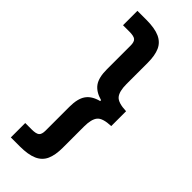

<svg xmlns="http://www.w3.org/2000/svg" viewBox="-282 -740 933 933"><g transform="rotate(45 185.0 -273.0)"><path d="M34 162V63H78Q108 63 119 54Q130 45 130 19V-145Q130 -200 150 -229Q170 -258 216 -270V-276Q170 -289 150 -317.5Q130 -346 130 -401V-565Q130 -591 119 -600Q108 -609 78 -609H34V-708H95Q153 -708 186.5 -693Q220 -678 234 -646.5Q248 -615 248 -565V-419Q248 -369 265.5 -347.5Q283 -326 340 -324V-222Q283 -220 265.5 -198.5Q248 -177 248 -127V19Q248 69 234 100.5Q220 132 186.5 147Q153 162 95 162Z"/></g></svg>

Font: Atkinson Hyperlegible Next SemiBold
Style: Regular
Weight: 600
Designer: Elliott Scott, Megan Eiswerth, Linus Boman, Theodore Petrosky, Letters from Sweden
Foundry: Applied Design Works, Letters from Sweden
Version: Version 2.001